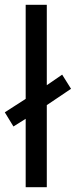

<svg xmlns="http://www.w3.org/2000/svg" viewBox="-29 -780 316 800"><path d="M78 0V-285L27 -253L-9 -312L78 -368V-760H166V-425L230 -469L267 -410L166 -342V0Z"/></svg>

Font: Noto Sans Symbols 2
Style: Regular
Weight: 400
Designer: Monotype Design Team
Foundry: Monotype Imaging Inc.
Version: Version 2.008; ttfautohint (v1.8.4.7-5d5b)